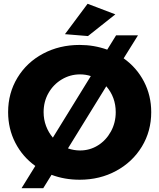

<svg xmlns="http://www.w3.org/2000/svg" viewBox="-20 -942 844 1017"><path d="M781 -348Q781 -247 731.5 -165.5Q682 -84 595.5 -37Q509 10 402 10Q322 10 253 -16L209 55H94L167 -63Q99 -112 61 -186Q23 -260 23 -348Q23 -449 72.5 -530.5Q122 -612 208.5 -658Q295 -704 402 -704Q478 -704 548 -679L595 -755H711L635 -633Q704 -584 742.5 -510Q781 -436 781 -348ZM260 -213 461 -539Q434 -548 404 -548Q352 -548 307.5 -521.5Q263 -495 237 -449.5Q211 -404 211 -348Q211 -309 224 -274.5Q237 -240 260 -213ZM593 -348Q593 -427 543 -485L340 -156Q371 -145 404 -145Q456 -145 499 -172Q542 -199 567.5 -245.5Q593 -292 593 -348ZM444 -922 591 -866 446 -751 324 -761Z"/></svg>

Font: Montserrat arm2
Style: Bold
Weight: 700
Designer: Julieta Ulanovsky
Foundry: Julieta Ulanovsky
Version: Version 6.000